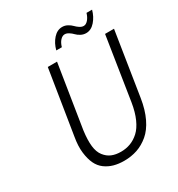

<svg xmlns="http://www.w3.org/2000/svg" viewBox="-193 -942 1004 1080"><g transform="rotate(-30 309.5 -401.5)"><path d="M276.9 -716.8Q287.6 -758.3 313 -786.6Q338.4 -814.9 371.1 -814.9Q389.2 -814.9 405 -806.2Q420.9 -797.4 430.9 -786.9Q440.9 -776.4 454.1 -767.6Q467.3 -758.8 480 -758.8Q495.1 -758.8 508.8 -774.4Q522.5 -790 529.8 -814.9H565.9Q555.2 -774.9 529.8 -745.8Q504.4 -716.8 472.2 -716.8Q454.1 -716.8 438 -725.3Q421.9 -733.9 412.1 -744.4Q402.3 -754.9 388.9 -763.4Q375.5 -772 362.8 -772Q347.7 -772 334 -757.3Q320.3 -742.7 313 -716.8ZM298.8 12.2Q262.2 12.2 232.2 3.9Q202.1 -4.4 177 -22.9Q151.9 -41.5 137.7 -71.5Q123.5 -101.6 118.2 -145.3Q112.8 -189 123 -247.1L189 -660.2H249L184.1 -251Q176.3 -191.4 180.9 -151.1Q185.5 -110.8 204.6 -86.4Q223.6 -62 249 -51.5Q274.4 -41 308.1 -41Q341.3 -41 370.1 -51.8Q398.9 -62.5 424.6 -85.9Q450.2 -109.4 469 -151.4Q487.8 -193.4 497.1 -251L561 -660.2H619.1L554.2 -247.1Q543 -176.3 518.1 -124.8Q493.2 -73.2 458.3 -43.9Q423.3 -14.6 383.8 -1.2Q344.2 12.2 298.8 12.2Z"/></g></svg>

Font: Office Code Pro Light Italic
Style: Regular
Weight: 300
Italic angle: -9°
Designer: Nathan Rutzky & Paul D. Hunt
Foundry: Adobe Systems Incorporated
Version: Version 1.004;PS 001.004;hotconv 1.0.70;makeotf.lib2.5.58329